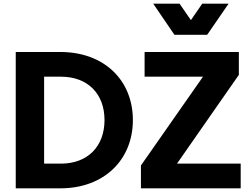

<svg xmlns="http://www.w3.org/2000/svg" viewBox="-20 -1029 1346 1049"><path d="M66 0H309C550 0 706 -157 706 -373C706 -589 551 -745 309 -745H66ZM221 -135V-610H313C458 -610 551 -518 551 -373C551 -228 458 -135 313 -135ZM750 0H1295V-135H947L1285 -620V-745H770V-610H1089L750 -125ZM817 -1009 933 -839H1112L1229 -1009H1085L1023 -919L961 -1009Z"/></svg>

Font: Mluvka ExtraBold
Style: Regular
Weight: 800
Designer: Modified by Jiří Krblich, Original typeface by Gumpita Rahayu
Foundry: Gumpita Rahayu & Jiří Krblich
Version: Version 2.000;Glyphs 3.1.1 (3134)